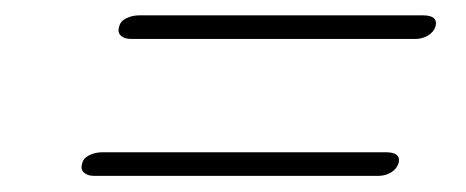

<svg xmlns="http://www.w3.org/2000/svg" viewBox="-20 -464 592 244"><path d="M131.5 -430.5Q133 -437 140.5 -440.8Q148 -444.5 157 -444.5H517.5Q537 -444.5 533.5 -430.5Q531 -423 523.8 -418.8Q516.5 -414.5 508 -414.5H146.5Q138 -414.5 133.5 -418.8Q129 -423 131.5 -430.5ZM84.5 -256.5Q86 -263 93.5 -266.8Q101 -270.5 110 -270.5H470.5Q490 -270.5 486.5 -256.5Q484 -249 476.8 -244.8Q469.5 -240.5 461 -240.5H99.5Q91 -240.5 86.5 -244.8Q82 -249 84.5 -256.5Z"/></svg>

Font: Fraunces 9pt S050 Thin
Style: Italic
Weight: 100
Italic angle: -16°
Version: Version 1.000; ttfautohint (v1.8.3)